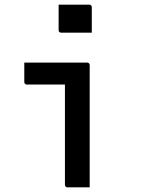

<svg xmlns="http://www.w3.org/2000/svg" viewBox="-20 -802 640 822"><path d="M258 -11Q258 -40 258 -82.5Q258 -125 258 -175Q258 -225 258 -275Q258 -325 258 -368Q258 -411 258 -440H241Q219 -440 203.5 -440Q188 -440 173 -440Q158 -440 140 -440Q122 -440 95 -440Q90 -440 87 -443Q84 -446 84 -451Q84 -472 84 -492.5Q84 -513 84 -534Q118 -534 144.5 -534Q171 -534 194.5 -534Q218 -534 242 -534Q266 -534 292.5 -534Q319 -534 353 -534Q357 -534 359 -532.5Q361 -531 362.5 -529Q364 -527 364 -523Q364 -476 364 -422Q364 -368 364 -312.5Q364 -257 364 -203.5Q364 -150 364 -102Q364 -85 364 -68Q364 -51 364 -34Q364 -17 364 0Q339 0 316.5 0Q294 0 269 0Q264 0 261 -3Q258 -6 258 -11ZM231 -782Q247 -782 263.5 -782Q280 -782 296.5 -782Q313 -782 329.5 -782Q346 -782 362 -782Q367 -782 370 -779Q373 -776 373 -771V-662Q357 -662 340.5 -662Q324 -662 307.5 -662Q291 -662 274.5 -662Q258 -662 242 -662Q237 -662 234 -665Q231 -668 231 -673Z"/></svg>

Font: Recursive Monospace Medium
Style: Regular
Weight: 500
Version: Version 1.047